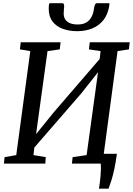

<svg xmlns="http://www.w3.org/2000/svg" viewBox="-20 -1002 814 1176"><path d="M586 153.5Q589 136 591.5 116.2Q594 96.5 595.8 76.2Q597.5 56 598 36.8Q598.5 17.5 597 0L543 -60H696Q689 -7 680.2 33.5Q671.5 74 662.2 103.5Q653 133 645 153.5ZM4 0 8 -39.5 79.5 -52 165.5 -689 102 -699.5 107 -743H351L346 -699.5L271 -689L195.5 -141.5L177 -151L310 -315L620.5 -675.5L585.5 -594.5L596 -689L524.5 -699.5L530 -743H774.5L769.5 -699.5L700 -689L614.5 -52L687.5 -39.5L683.5 0H420.5L425 -39.5L510.5 -52L586 -600.5L607 -593.5L477 -429L160.5 -64L194 -131.5L185 -52L260.5 -39.5L257.5 0ZM362 -982.5Q369 -982.5 371 -976.2Q373 -970 373 -961.5Q372.5 -952 371.2 -940Q370 -928 370 -918.5Q370 -886 392.5 -869Q415 -852 455 -852Q488 -852 508.8 -864.5Q529.5 -877 540.8 -898.8Q552 -920.5 555.5 -948.5Q557 -961.5 561.2 -972Q565.5 -982.5 575 -982.5H650Q650 -979 650 -974.5Q650 -970 648.5 -962.5Q639.5 -911 612.2 -877.5Q585 -844 544 -827.5Q503 -811 452.5 -811Q404 -811 364.5 -825.5Q325 -840 301.8 -870.2Q278.5 -900.5 278.5 -947.5Q278.5 -956 279 -965Q279.5 -974 283 -982.5Z"/></svg>

Font: Merriweather 20pt
Style: Italic
Weight: 400
Italic angle: -7.8°
Version: Version 2.101